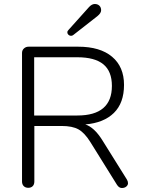

<svg xmlns="http://www.w3.org/2000/svg" viewBox="-20 -940 722 966"><path d="M369.1 -358.9Q543 -358.9 543 -507.8Q543 -581.1 500 -616.5Q457 -651.9 369.1 -651.9H151.9V-358.9ZM568.8 -9.8 434.1 -226.1Q405.3 -272 374.8 -289.1Q344.2 -306.2 290 -306.2H152.8V-26.9Q152.8 -11.7 144.5 -3.4Q136.2 4.9 122.1 4.9Q107.9 4.9 99.4 -3.7Q90.8 -12.2 90.8 -26.9V-673.8Q90.8 -687 100.3 -696Q109.9 -705.1 124 -705.1H373Q483.9 -705.1 543.9 -654.5Q604 -604 604 -512.9Q604 -421.9 553 -371.8Q502 -321.8 409.2 -314Q454.1 -299.3 494.1 -235.8L618.2 -37.1Q624 -27.8 624 -18.3Q624 -8.8 615.5 -1.5Q606.9 5.9 593 5.9Q579.1 5.9 568.8 -9.8ZM325.2 -790 428.2 -904.8Q442.4 -919.9 456.8 -919.9Q471.2 -919.9 480 -911.4Q488.8 -902.8 488.8 -888.4Q488.8 -874 470.2 -858.9L349.1 -764.2Q344.2 -759.8 337.2 -759.8Q330.1 -759.8 324.5 -764.9Q318.8 -770 318.8 -777.1Q318.8 -784.2 325.2 -790Z"/></svg>

Font: Nunito-Light
Style: Regular
Weight: 300
Designer: Vernon Adams
Foundry: newtypography
Version: Version 3.000